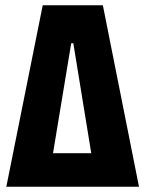

<svg xmlns="http://www.w3.org/2000/svg" viewBox="-20 -708 551 728"><path d="M4 0 142 -688H370L507 0ZM181 -127H326L258 -544H250Z"/></svg>

Font: Saira Condensed ExtraBold
Style: Regular
Weight: 800
Width: 3
Designer: Hector Gatti with collaboration of the Omnibus-Type team
Foundry: Omnibus-Type
Version: Version 1.101